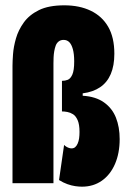

<svg xmlns="http://www.w3.org/2000/svg" viewBox="-20 -689 481 722"><path d="M288 13Q277 13 263 11Q249 9 233.5 3.5Q218 -2 202 -12L221 -144Q225 -140 230 -137Q235 -134 240 -132.5Q245 -131 249 -131Q257 -131 262.5 -135.5Q268 -140 272 -149Q276 -158 277.5 -169Q279 -180 279 -193Q279 -221 272 -237Q265 -253 254.5 -259.5Q244 -266 233 -268Q222 -270 213 -270V-385Q225 -385 235 -389Q245 -393 252 -408.5Q259 -424 259 -458Q259 -486 254 -504Q249 -522 240.5 -530.5Q232 -539 219 -539Q208 -539 200.5 -533Q193 -527 189.5 -517.5Q186 -508 184 -496.5Q182 -485 181.5 -473Q181 -461 181 -451V0H27V-442Q27 -458 29 -485.5Q31 -513 40 -544.5Q49 -576 69.5 -604.5Q90 -633 126.5 -651Q163 -669 222 -669Q279 -669 321.5 -648.5Q364 -628 387 -588Q410 -548 410 -487Q410 -442 396.5 -410.5Q383 -379 356.5 -361Q330 -343 291 -338V-329Q340 -326 371 -304Q402 -282 416 -246.5Q430 -211 430 -166Q430 -113 412.5 -72.5Q395 -32 363 -9.5Q331 13 288 13Z"/></svg>

Font: Bricolage Grotesque 72pt Condensed ExtraBold
Style: Regular
Weight: 800
Width: 3
Designer: Mathieu Triay
Foundry: Atelier Triay
Version: Version 1.001;gftools[0.9.33.dev8+g029e19f]